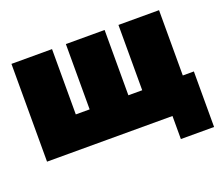

<svg xmlns="http://www.w3.org/2000/svg" viewBox="-110 -692 1130 978"><g transform="rotate(-20 455.0 -202.5)"><path d="M715 125V0H35V-530H255V-176H330V-530H540V-176H615V-530H835V-176H895V125Z"/></g></svg>

Font: Golos Text Black
Style: Regular
Weight: 900
Designer: A.Korolkova, Vitaly Kuzmin
Foundry: ParaType Ltd
Version: Version 2.004